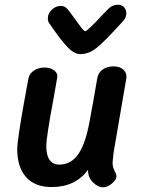

<svg xmlns="http://www.w3.org/2000/svg" viewBox="-20 -791 604 813"><path d="M457 -106Q456 -91 460.5 -79Q465 -67 466 -65Q473 -53 473 -44Q473 -30 454 -14Q435 2 417 2Q394 2 373 -19.5Q352 -41 353 -71V-72Q299 1 199 1Q127 1 90 -41.5Q53 -84 53 -159Q53 -183 63.5 -249Q74 -315 82 -358Q90 -401 93 -419L101 -461Q105 -480 124 -492.5Q143 -505 168 -505Q194 -505 210 -492.5Q226 -480 222 -461L207 -375Q176 -210 176 -173Q176 -94 232 -94Q281 -94 312 -139Q343 -184 360 -281Q374 -354 392 -460Q396 -484 415 -497Q434 -510 461 -510Q488 -510 503 -495.5Q518 -481 515 -460L461 -145ZM515 -735Q515 -724 510.5 -715Q506 -706 496 -696L481 -680Q423 -616 390 -589Q357 -562 320 -562Q294 -562 266 -591.5Q238 -621 205 -669L191 -689Q181 -701 183 -716Q183 -735 200 -750.5Q217 -766 238 -766Q248 -766 256.5 -760.5Q265 -755 275 -741L300 -707Q314 -687 325 -673Q336 -659 341 -659Q346 -659 366 -678.5Q386 -698 411 -725L438 -753Q455 -771 480 -771Q495 -771 505 -760.5Q515 -750 515 -735Z"/></svg>

Font: Mali SemiBold
Style: Italic
Weight: 600
Italic angle: -10°
Version: Version 1.000; ttfautohint (v1.6)